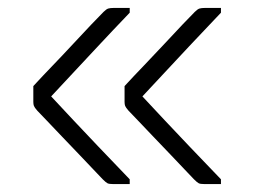

<svg xmlns="http://www.w3.org/2000/svg" viewBox="-20 -542 640 484"><path d="M307 -90V-78Q297 -78 286.5 -78Q276 -78 265 -78Q255 -78 251 -80Q247 -82 239 -90Q235 -94 219 -111Q203 -128 181 -151Q159 -174 136.5 -197.5Q114 -221 97 -239Q80 -257 74 -263Q67 -271 65.5 -275Q64 -279 64 -285Q64 -295 64 -305Q64 -315 64 -325Q87 -350 113.5 -377.5Q140 -405 165 -432Q190 -459 210 -480Q230 -501 241 -512Q248 -519 253 -520.5Q258 -522 267 -522Q277 -522 287 -522Q297 -522 307 -522V-510Q262 -463 227.5 -426Q193 -389 164.5 -358.5Q136 -328 109 -299Q138 -268 165.5 -238.5Q193 -209 227 -173.5Q261 -138 307 -90ZM537 -90V-78Q527 -78 516.5 -78Q506 -78 495 -78Q485 -78 481 -80Q477 -82 469 -90Q465 -94 449 -111Q433 -128 411 -151Q389 -174 366.5 -197.5Q344 -221 327 -239Q310 -257 304 -263Q297 -271 295.5 -275Q294 -279 294 -285Q294 -295 294 -305Q294 -315 294 -325Q317 -350 343.5 -377.5Q370 -405 395 -432Q420 -459 440 -480Q460 -501 471 -512Q478 -519 483 -520.5Q488 -522 497 -522Q507 -522 517 -522Q527 -522 537 -522V-510Q492 -463 457.5 -426Q423 -389 394.5 -358.5Q366 -328 339 -299Q368 -268 395.5 -238.5Q423 -209 457 -173.5Q491 -138 537 -90Z"/></svg>

Font: Recursive Light
Style: Regular
Weight: 300
Version: Version 1.085